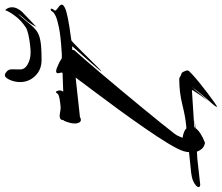

<svg xmlns="http://www.w3.org/2000/svg" viewBox="-166 -788 931 806"><g transform="rotate(-90 300.0 -385.5)"><path d="M254 60Q254 55 261 46.5Q268 38 279 26Q304 -2 319 -21.5Q334 -41 337 -46Q326 -34 311.5 -15.5Q297 3 278 22Q290 8 301 -8Q312 -24 319 -35Q326 -46 325 -46L169 -36Q167 -34 167 -33Q171 -33 180 -33.5Q189 -34 195.5 -34.5Q202 -35 196 -34L165 -31Q148 -8 103 9Q87 6 78.5 -3.5Q70 -13 66 -25Q62 -25 58.5 -24.5Q55 -24 52 -24Q41 -24 16.5 -21Q-8 -18 -32 -15.5Q-56 -13 -64 -12Q-66 -12 -67.5 -11.5Q-69 -11 -71 -11Q-83 -11 -83 -18Q-83 -25 -68.5 -34.5Q-54 -44 -35 -47Q-27 -49 1.5 -51.5Q30 -54 64 -58Q64 -65 65.5 -71Q67 -77 68 -81Q75 -104 101.5 -147.5Q128 -191 165.5 -245Q203 -299 243 -354Q283 -409 319 -456.5Q355 -504 377 -534L212 -516Q205 -512 199 -512Q192 -512 188 -519.5Q184 -527 184 -537Q184 -548 187.5 -560.5Q191 -573 196 -584H198Q198 -601 215 -601Q223 -601 232.5 -599Q242 -597 252 -597Q269 -598 288 -601.5Q307 -605 310 -611Q314 -617 316 -617Q319 -617 322 -607Q323 -605 323 -601Q323 -594 318 -586L397 -589Q398 -592 398 -595Q397 -598 396 -601.5Q395 -605 395 -608Q395 -616 404 -616Q406 -616 414 -614Q422 -611 434 -605.5Q446 -600 458 -592H475L490 -593Q553 -597 587 -604Q621 -611 635.5 -618Q650 -625 653 -630.5Q656 -636 658 -637Q662 -639 663 -639Q666 -639 666 -636Q666 -630 659 -623Q656 -619 662 -614Q668 -609 675.5 -603.5Q683 -598 683 -592Q683 -586 670.5 -579.5Q658 -573 626 -566.5Q594 -560 533 -552Q532 -552 518.5 -539.5Q505 -527 486.5 -508Q468 -489 449.5 -470.5Q431 -452 418 -439Q405 -426 403 -426Q402 -426 412.5 -438.5Q423 -451 439 -469.5Q455 -488 471.5 -506.5Q488 -525 498.5 -537Q509 -549 508 -549L493 -548Q493 -543 492 -540Q480 -527 454.5 -497.5Q429 -468 395 -428Q361 -388 324 -343.5Q287 -299 251.5 -256Q216 -213 187.5 -177.5Q159 -142 142 -120Q134 -110 129.5 -98.5Q125 -87 124 -85Q152 -81 164 -69L175 -70Q211 -73 263 -86Q315 -99 370 -99H371Q376 -99 381.5 -95Q387 -91 389 -91Q397 -91 402 -80Q407 -69 407 -64Q407 -60 392.5 -46.5Q378 -33 356 -15Q334 3 311.5 20Q289 37 272.5 48.5Q256 60 254 60ZM450 -677Q410 -677 384 -703.5Q358 -730 358 -767Q358 -778 360.5 -790Q363 -802 369 -814Q378 -831 386 -831Q393 -831 400 -825Q412 -817 411.5 -800.5Q411 -784 411 -767Q411 -747 433 -735Q455 -723 482 -723Q495 -723 516 -725.5Q537 -728 557.5 -732.5Q578 -737 587 -743Q616 -762 635.5 -788Q655 -814 660 -830Q672 -818 672 -801Q672 -790 666.5 -779Q661 -768 653 -759L590 -699Q604 -728 620.5 -745.5Q637 -763 644 -776Q617 -746 602 -727Q587 -708 571.5 -697Q556 -686 529 -681.5Q502 -677 450 -677Z"/></g></svg>

Font: Smooch
Style: Regular
Weight: 400
Designer: Robert E. Leuschke
Foundry: Robert E. Leuschke
Version: Version 1.010; ttfautohint (v1.8.3)